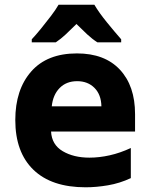

<svg xmlns="http://www.w3.org/2000/svg" viewBox="-20 -786 640 816"><path d="M344 10Q199 10 122 -64.5Q45 -139 45 -276Q45 -405 112.5 -482Q180 -559 307 -559Q425 -559 489.5 -490Q554 -421 554 -301V-227H197Q200 -171 246.5 -143.5Q293 -116 360 -116Q402 -116 446.5 -126Q491 -136 536 -157V-29Q489 -7 439 1.5Q389 10 344 10ZM411 -334Q410 -384 381.5 -412.5Q353 -441 308 -441Q262 -441 233.5 -412Q205 -383 200 -334ZM115 -619Q132 -637 154 -664Q176 -691 196.5 -718Q217 -745 229 -766H381Q401 -732 434 -691.5Q467 -651 495 -619V-606H394Q372 -620 350.5 -640Q329 -660 305 -684Q280 -659 259 -639.5Q238 -620 217 -606H115Z"/></svg>

Font: Noto Sans Mono ExtraBold
Style: Regular
Weight: 800
Designer: Monotype Design Team
Foundry: Monotype Imaging Inc.
Version: Version 2.014